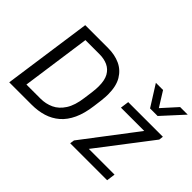

<svg xmlns="http://www.w3.org/2000/svg" viewBox="-127 -1076 1399 1399"><g transform="rotate(45 572.5 -376.5)"><path d="M55 0 152 -686H389Q457 -686 510.5 -661.5Q564 -637 595.5 -584.5Q627 -532 627 -446Q627 -434 626 -419Q625 -404 622.5 -380Q620 -356 614 -315Q603 -229 575 -168.5Q547 -108 504 -71Q461 -34 406 -17Q351 0 285 0ZM155 -77H300Q354 -77 400.5 -98.5Q447 -120 479.5 -170.5Q512 -221 523 -307Q529 -348 532 -372.5Q535 -397 536 -412.5Q537 -428 537 -441Q537 -503 516.5 -539.5Q496 -576 459.5 -593Q423 -610 375 -610H230ZM683 0 688 -34 1001 -445H761L770 -511H1127L1123 -478L808 -67H1073L1064 0ZM1141 -753 993 -591H915L813 -753H887L978 -607H931L1063 -753Z"/></g></svg>

Font: Chivo Medium Light
Style: Italic
Weight: 300
Italic angle: -8.05°
Version: Version 2.002